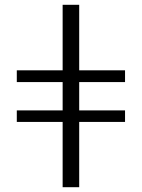

<svg xmlns="http://www.w3.org/2000/svg" viewBox="-20 -780 591 800"><path d="M241 0H310V-272H501V-320H310V-438H501V-487H310V-760H241V-487H50V-438H241V-320H50V-272H241Z"/></svg>

Font: Noto Serif Display Medium
Style: Regular
Weight: 500
Designer: Monotype Design Team
Foundry: Monotype Imaging Inc.
Version: Version 2.009